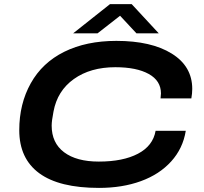

<svg xmlns="http://www.w3.org/2000/svg" viewBox="-20 -897 986 929"><path d="M334 -735.8 512.2 -877H617.2L748 -735.8H640.1L561 -820.8L452.1 -735.8ZM459 12.2Q266.6 12.2 169.9 -58.8Q73.2 -129.9 73.2 -267.1Q73.2 -394.5 128.9 -494.1Q184.6 -593.8 291 -646.5Q397.5 -699.2 543 -699.2Q711.9 -699.2 811 -637.7Q910.2 -576.2 910.2 -466.8Q910.2 -444.8 905.8 -420.9H756.8Q758.8 -436.5 758.8 -444.8Q758.8 -506.3 699.7 -539.1Q640.6 -571.8 538.1 -571.8Q417.5 -571.8 337.4 -514.6Q257.3 -457.5 238.8 -356.9Q230 -312 230 -289.1Q230 -205.6 290 -160.4Q350.1 -115.2 458 -115.2Q575.2 -115.2 647.7 -153.3Q720.2 -191.4 732.9 -264.2H878.9Q865.2 -178.7 808.3 -116Q751.5 -53.2 661.6 -20.5Q571.8 12.2 459 12.2Z"/></svg>

Font: Archivo Expanded SemiBold
Style: Italic
Weight: 600
Width: 7
Italic angle: -10°
Designer: Hector Gatti
Foundry: Omnibus-Type
Version: Version 2.001